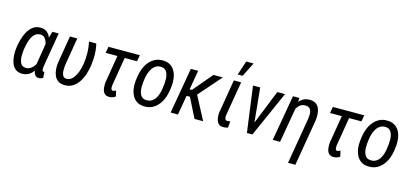

<svg xmlns="http://www.w3.org/2000/svg" viewBox="-74 -1352 4608 2140"><g transform="rotate(15 2230.0 -282.0)"><path d="M40.5 -241.2 41.5 -251.5Q46.9 -293.9 60.1 -344Q73.2 -394 97.2 -439Q121.1 -483.9 158.7 -512Q196.3 -540 250 -538.6Q288.1 -537.1 313.2 -520Q338.4 -502.9 353.3 -475.1Q368.2 -447.3 375 -414.1Q381.8 -380.9 382.8 -346.9Q383.8 -313 381.3 -283.7L376.5 -243.7Q369.6 -203.1 355.5 -158.4Q341.3 -113.8 317.6 -74.7Q293.9 -35.6 258.3 -11.7Q222.7 12.2 173.3 10.7Q125 9.3 96.4 -15.9Q67.9 -41 54.4 -79.6Q41 -118.2 38.6 -161.1Q36.1 -204.1 40.5 -241.2ZM126.5 -252 125.5 -241.7Q123 -218.8 122.1 -188.7Q121.1 -158.7 127.2 -130.4Q133.3 -102.1 150.1 -83Q167 -64 199.7 -63Q232.4 -61.5 257.6 -79.6Q282.7 -97.7 301 -126.2Q319.3 -154.8 331.1 -186.5Q342.8 -218.3 349.1 -244.6L353 -275.9Q354.5 -298.3 352.3 -329.3Q350.1 -360.4 341.6 -390.9Q333 -421.4 315.2 -442.1Q297.4 -462.9 267.1 -464.4Q228.5 -465.8 203.1 -444.1Q177.7 -422.4 162.1 -388.2Q146.5 -354 138.4 -317.1Q130.4 -280.3 126.5 -252ZM383.3 -528.3H456.1L391.1 -143.1Q390.1 -138.7 388.7 -127.4Q387.2 -116.2 387 -103.5Q386.7 -90.8 390.1 -81.8Q393.6 -72.8 402.8 -72.3Q405.8 -72.3 408.2 -73Q410.6 -73.7 413.1 -74.2L417.5 -5.4Q405.8 2 394 5.9Q382.3 9.8 368.7 9.8Q340.8 9.3 327.1 -7.6Q313.5 -24.4 308.8 -49.3Q304.2 -74.2 304.9 -99.9Q305.7 -125.5 307.6 -144L352.1 -418.9Z M585.9 -528.3H670.4L617.2 -207Q615.7 -191.9 614.3 -168.2Q612.8 -144.5 616 -120.8Q619.1 -97.2 630.6 -80.8Q642.1 -64.5 666.5 -63Q702.6 -61.5 728.5 -84.2Q754.4 -106.9 772 -141.8Q789.6 -176.8 799.3 -213.4Q809.1 -250 813 -277.3Q822.3 -339.4 820.8 -403.6Q819.3 -467.8 805.7 -529.3L889.6 -528.8Q899.9 -487.8 903.3 -445.6Q906.7 -403.3 904.8 -361.1Q902.8 -318.8 897.5 -277.3Q891.1 -230.5 875.2 -179.4Q859.4 -128.4 831.5 -84.7Q803.7 -41 762.5 -14.2Q721.2 12.7 664.1 11.2Q618.7 9.8 590.6 -10.3Q562.5 -30.3 548.6 -62.3Q534.7 -94.2 531.5 -132.6Q528.3 -170.9 532.7 -209Z M1392.6 -528.3 1379.9 -455.1H1017.1L1030.3 -528.3ZM1165.5 -528.3H1249.5L1183.1 -130.4Q1182.1 -121.6 1181.4 -106.7Q1180.7 -91.8 1185.1 -80.1Q1189.5 -68.4 1203.6 -68.4Q1213.4 -68.4 1222.2 -71.8Q1231 -75.2 1238.8 -79.6L1253.4 -14.2Q1236.3 -2 1218 3.9Q1199.7 9.8 1178.7 9.3Q1139.6 8.3 1122.1 -15.4Q1104.5 -39.1 1101.1 -72.5Q1097.7 -106 1100.6 -136.7Z M1420.9 -238.8 1427.2 -288.6Q1433.6 -335.9 1450.9 -380.9Q1468.3 -425.8 1497.1 -461.9Q1525.9 -498 1566.7 -519Q1607.4 -540 1661.1 -538.1Q1711.9 -536.6 1745.6 -514.4Q1779.3 -492.2 1798.1 -456.1Q1816.9 -419.9 1822.8 -376.5Q1828.6 -333 1824.2 -289.1L1817.9 -238.8Q1811.5 -191.9 1794.2 -146.7Q1776.9 -101.6 1747.8 -65.7Q1718.8 -29.8 1678 -9Q1637.2 11.7 1584 9.8Q1532.7 8.8 1499.3 -13.7Q1465.8 -36.1 1447 -72.3Q1428.2 -108.4 1422.4 -151.9Q1416.5 -195.3 1420.9 -238.8ZM1511.7 -289.1 1505.4 -237.8Q1502.9 -213.4 1503.4 -183.8Q1503.9 -154.3 1511.7 -127.4Q1519.5 -100.6 1537.8 -82.8Q1556.2 -64.9 1588.9 -63.5Q1626 -61.5 1651.6 -77.1Q1677.2 -92.8 1694.1 -118.9Q1710.9 -145 1720.2 -176.5Q1729.5 -208 1733.4 -238.8L1739.7 -289.6Q1742.2 -314 1741.7 -343.3Q1741.2 -372.6 1733.4 -399.7Q1725.6 -426.8 1707.3 -444.8Q1689 -462.9 1655.8 -464.4Q1621.1 -465.8 1595.5 -450Q1569.8 -434.1 1552.7 -407.2Q1535.6 -380.4 1525.6 -349.1Q1515.6 -317.9 1511.7 -289.1Z M2065.4 -528.3 1973.6 0H1889.2L1981 -528.3ZM2350.1 -528.3 2084 -225.6H1985.4V-304.7H2052.7L2241.7 -528.3ZM2164.6 0 2042.5 -243.7 2103.5 -305.2 2264.2 0Z M2477.1 -528.3H2561.5L2494.6 -133.8Q2493.2 -121.6 2493.7 -107.4Q2494.1 -93.3 2500.5 -83Q2506.8 -72.8 2523.4 -72.8Q2531.7 -72.8 2540.3 -74.5Q2548.8 -76.2 2556.6 -77.6L2550.3 -3.4Q2537.1 1.5 2522.9 3.7Q2508.8 5.9 2494.6 5.4Q2456.5 4.9 2438 -17.6Q2419.4 -40 2414.3 -72.3Q2409.2 -104.5 2411.6 -135.3ZM2501.5 -603 2555.7 -767.1H2641.6L2557.6 -603Z M2800.8 -85 2979 -528.3H3067.9L2833 0H2774.4ZM2781.2 -528.3 2826.2 -73.7 2822.8 0H2769.5L2698.2 -528.3Z M3223.1 -409.7 3151.9 0H3067.4L3159.2 -528.3H3234.4ZM3182.6 -281.2 3151.4 -280.3Q3157.2 -321.3 3170.7 -366.7Q3184.1 -412.1 3207.8 -451.7Q3231.4 -491.2 3267.6 -515.6Q3303.7 -540 3354.5 -538.6Q3397 -537.6 3422.6 -519.8Q3448.2 -502 3460.7 -473.1Q3473.1 -444.3 3475.6 -409.4Q3478 -374.5 3474.1 -338.9L3382.8 202.6H3298.3L3389.6 -337.9Q3392.1 -359.4 3392.1 -381.6Q3392.1 -403.8 3386.2 -422.4Q3380.4 -440.9 3365.5 -452.4Q3350.6 -463.9 3323.2 -464.8Q3287.6 -465.8 3262.9 -448.2Q3238.3 -430.7 3222.2 -402.1Q3206.1 -373.5 3197 -341.6Q3188 -309.6 3182.6 -281.2Z M3981.9 -528.3 3969.2 -455.1H3606.4L3619.6 -528.3ZM3754.9 -528.3H3838.9L3772.5 -130.4Q3771.5 -121.6 3770.8 -106.7Q3770 -91.8 3774.4 -80.1Q3778.8 -68.4 3793 -68.4Q3802.7 -68.4 3811.5 -71.8Q3820.3 -75.2 3828.1 -79.6L3842.8 -14.2Q3825.7 -2 3807.4 3.9Q3789.1 9.8 3768.1 9.3Q3729 8.3 3711.4 -15.4Q3693.8 -39.1 3690.4 -72.5Q3687 -106 3689.9 -136.7Z M4010.3 -238.8 4016.6 -288.6Q4022.9 -335.9 4040.3 -380.9Q4057.6 -425.8 4086.4 -461.9Q4115.2 -498 4156 -519Q4196.8 -540 4250.5 -538.1Q4301.3 -536.6 4335 -514.4Q4368.7 -492.2 4387.5 -456.1Q4406.2 -419.9 4412.1 -376.5Q4418 -333 4413.6 -289.1L4407.2 -238.8Q4400.9 -191.9 4383.5 -146.7Q4366.2 -101.6 4337.2 -65.7Q4308.1 -29.8 4267.3 -9Q4226.6 11.7 4173.3 9.8Q4122.1 8.8 4088.6 -13.7Q4055.2 -36.1 4036.4 -72.3Q4017.6 -108.4 4011.7 -151.9Q4005.9 -195.3 4010.3 -238.8ZM4101.1 -289.1 4094.7 -237.8Q4092.3 -213.4 4092.8 -183.8Q4093.3 -154.3 4101.1 -127.4Q4108.9 -100.6 4127.2 -82.8Q4145.5 -64.9 4178.2 -63.5Q4215.3 -61.5 4241 -77.1Q4266.6 -92.8 4283.4 -118.9Q4300.3 -145 4309.6 -176.5Q4318.8 -208 4322.8 -238.8L4329.1 -289.6Q4331.5 -314 4331.1 -343.3Q4330.6 -372.6 4322.8 -399.7Q4314.9 -426.8 4296.6 -444.8Q4278.3 -462.9 4245.1 -464.4Q4210.4 -465.8 4184.8 -450Q4159.2 -434.1 4142.1 -407.2Q4125 -380.4 4115 -349.1Q4105 -317.9 4101.1 -289.1Z"/></g></svg>

Font: Roboto Condensed
Style: Italic
Weight: 400
Italic angle: -12°
Designer: Christian Robertson
Foundry: Google
Version: Version 3.0